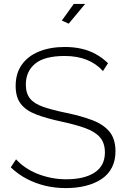

<svg xmlns="http://www.w3.org/2000/svg" viewBox="-20 -955 645 981"><path d="M506 -592Q489 -611 468 -625.5Q447 -640 423 -649.5Q399 -659 371 -664Q343 -669 311 -669Q207 -669 159.5 -629.5Q112 -590 112 -523Q112 -478 133.5 -451.5Q155 -425 201 -409Q247 -393 320 -378Q397 -362 453 -340.5Q509 -319 539.5 -282Q570 -245 570 -182Q570 -135 552 -99.5Q534 -64 500 -41Q466 -18 419.5 -6Q373 6 316 6Q261 6 211 -6Q161 -18 117 -41Q73 -64 35 -100L62 -141Q84 -117 111.5 -98.5Q139 -80 171.5 -67Q204 -54 241 -46.5Q278 -39 318 -39Q411 -39 463.5 -73.5Q516 -108 516 -176Q516 -223 492 -252Q468 -281 418 -299.5Q368 -318 293 -334Q218 -350 165.5 -370Q113 -390 86.5 -424Q60 -458 60 -516Q60 -580 91.5 -624.5Q123 -669 180 -692Q237 -715 311 -715Q357 -715 396.5 -706Q436 -697 469.5 -678.5Q503 -660 532 -632ZM331 -834 296 -850 357 -935H415Z"/></svg>

Font: Raleway Thin Light
Style: Regular
Weight: 300
Version: Version 4.026